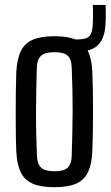

<svg xmlns="http://www.w3.org/2000/svg" viewBox="-20 -755 451 782"><path d="M201.5 7.5Q146.5 7.5 113.2 -7Q80 -21.5 64.5 -53.2Q49 -85 46.5 -136.5Q45 -167 44.5 -208Q44 -249 44 -294Q44 -339 44.5 -383Q45 -427 46.5 -463Q49.5 -515.5 65 -547.2Q80.5 -579 113.5 -593.2Q146.5 -607.5 201.5 -607.5Q257.5 -607.5 290.5 -592.8Q323.5 -578 338.5 -546.5Q353.5 -515 356 -463Q357.5 -430 358.2 -388.8Q359 -347.5 359 -303.2Q359 -259 358.2 -216.2Q357.5 -173.5 356 -136.5Q353.5 -85 338.2 -53.2Q323 -21.5 290 -7Q257 7.5 201.5 7.5ZM201.5 -57.5Q240.5 -57.5 255.8 -72.2Q271 -87 272 -119Q273.5 -164.5 274.5 -209.2Q275.5 -254 275.8 -298.8Q276 -343.5 275 -389Q274 -434.5 272 -482Q271 -514.5 255.2 -528.5Q239.5 -542.5 201.5 -542.5Q163.5 -542.5 147.2 -527.8Q131 -513 130 -480.5Q129 -440 128 -396.2Q127 -352.5 126.8 -306.2Q126.5 -260 127.5 -213Q128.5 -166 130.5 -120Q132 -86.5 147.8 -72Q163.5 -57.5 201.5 -57.5ZM300.5 -545.5Q296.5 -545.5 291.2 -546.2Q286 -547 280.5 -547.5V-594.5Q287.5 -594.5 292 -594.5Q296.5 -594.5 300.5 -594.5Q333.5 -595.5 345 -608.8Q356.5 -622 358 -658.5Q358.5 -668.5 358.8 -682.5Q359 -696.5 358.8 -710.8Q358.5 -725 358 -735H410Q410.5 -725 410.8 -710.8Q411 -696.5 410.8 -682.5Q410.5 -668.5 410 -658.5Q407 -600.5 380.8 -573Q354.5 -545.5 300.5 -545.5Z"/></svg>

Font: Big Shoulders
Style: Regular
Weight: 400
Designer: Patric King
Foundry: XO Type Co
Version: Version 2.002